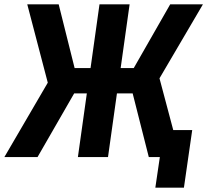

<svg xmlns="http://www.w3.org/2000/svg" viewBox="-36 -720 950 880"><path d="M676 140 710 -91 700 -124H845L807 140ZM-16 0 183 -341 89 -700H233L306 -408H379L420 -700H558L517 -408H577L744 -700H894L695 -361L791 0H646L572 -292H500L459 0H321L362 -292H304L136 0Z"/></svg>

Font: Finlandica SemiBold
Style: Italic
Weight: 600
Italic angle: -8°
Designer: Niklas Ekholm, Juho Hiilivirta, Jaakko Suomalainen
Foundry: Helsinki Type Studio
Version: Version 1.063